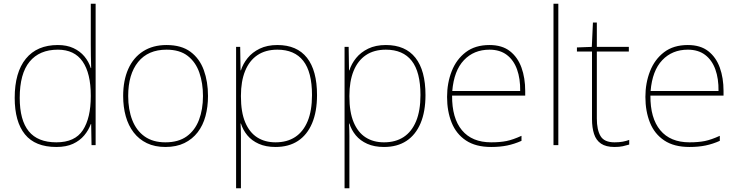

<svg xmlns="http://www.w3.org/2000/svg" viewBox="-20 -780 3970 1032"><path d="M283 10Q169 10 114 -58Q59 -126 59 -254Q59 -391 119 -464.5Q179 -538 291 -538Q339 -538 374.5 -521.5Q410 -505 433.5 -477Q457 -449 468 -414H470Q469 -448 468.5 -480Q468 -512 468 -543V-760H494V0H472L470 -113H468Q456 -80 432.5 -52Q409 -24 372.5 -7Q336 10 283 10ZM283 -15Q383 -15 425.5 -80.5Q468 -146 468 -263V-266Q468 -386 424 -449.5Q380 -513 291 -513Q192 -513 139 -448.5Q86 -384 86 -254Q86 -134 134.5 -74.5Q183 -15 283 -15Z M1098 -264Q1098 -206 1084.5 -156Q1071 -106 1042.5 -69Q1014 -32 971 -11Q928 10 869 10Q812 10 769.5 -10.5Q727 -31 698.5 -68Q670 -105 656 -155Q642 -205 642 -264Q642 -348 669.5 -409.5Q697 -471 749.5 -504.5Q802 -538 875 -538Q955 -538 1004 -501.5Q1053 -465 1075.5 -403Q1098 -341 1098 -264ZM669 -264Q669 -191 691 -134.5Q713 -78 757.5 -46.5Q802 -15 869 -15Q939 -15 983.5 -47Q1028 -79 1049.5 -135.5Q1071 -192 1071 -264Q1071 -333 1051.5 -389.5Q1032 -446 989 -479.5Q946 -513 875 -513Q776 -513 722.5 -447Q669 -381 669 -264Z M1471 -538Q1576 -538 1630 -469.5Q1684 -401 1684 -269Q1684 -180 1657.5 -117.5Q1631 -55 1581.5 -22.5Q1532 10 1461 10Q1409 10 1371 -7Q1333 -24 1309.5 -52.5Q1286 -81 1275 -116H1273Q1275 -82 1275 -49.5Q1275 -17 1275 15V232H1249V-528H1271L1273 -402H1275Q1286 -437 1311 -468Q1336 -499 1376 -518.5Q1416 -538 1471 -538ZM1471 -513Q1407 -513 1363.5 -483.5Q1320 -454 1297.5 -398.5Q1275 -343 1275 -265V-262Q1275 -177 1298 -122.5Q1321 -68 1362.5 -41.5Q1404 -15 1461 -15Q1523 -15 1566.5 -43.5Q1610 -72 1633.5 -128.5Q1657 -185 1657 -269Q1657 -393 1610 -453Q1563 -513 1471 -513Z M2054 -538Q2159 -538 2213 -469.5Q2267 -401 2267 -269Q2267 -180 2240.5 -117.5Q2214 -55 2164.5 -22.5Q2115 10 2044 10Q1992 10 1954 -7Q1916 -24 1892.5 -52.5Q1869 -81 1858 -116H1856Q1858 -82 1858 -49.5Q1858 -17 1858 15V232H1832V-528H1854L1856 -402H1858Q1869 -437 1894 -468Q1919 -499 1959 -518.5Q1999 -538 2054 -538ZM2054 -513Q1990 -513 1946.5 -483.5Q1903 -454 1880.5 -398.5Q1858 -343 1858 -265V-262Q1858 -177 1881 -122.5Q1904 -68 1945.5 -41.5Q1987 -15 2044 -15Q2106 -15 2149.5 -43.5Q2193 -72 2216.5 -128.5Q2240 -185 2240 -269Q2240 -393 2193 -453Q2146 -513 2054 -513Z M2611 -538Q2679 -538 2721 -505Q2763 -472 2783 -416.5Q2803 -361 2803 -291V-266H2410Q2409 -145 2463 -80Q2517 -15 2620 -15Q2668 -15 2702.5 -22Q2737 -29 2783 -50V-23Q2745 -6 2706.5 2Q2668 10 2620 10Q2537 10 2484.5 -25Q2432 -60 2407.5 -121Q2383 -182 2383 -259Q2383 -334 2408 -397.5Q2433 -461 2483.5 -499.5Q2534 -538 2611 -538ZM2611 -513Q2527 -513 2473.5 -456.5Q2420 -400 2411 -291H2776Q2777 -357 2759 -407Q2741 -457 2704 -485Q2667 -513 2611 -513Z M2981 0H2955V-760H2981Z M3283 -15Q3308 -15 3327 -18.5Q3346 -22 3362 -28V-3Q3346 2 3327.5 6Q3309 10 3283 10Q3237 10 3210.5 -8Q3184 -26 3173 -60Q3162 -94 3162 -140V-503H3081V-525L3161 -528L3167 -659H3188V-528H3360V-503H3188V-143Q3188 -82 3208 -48.5Q3228 -15 3283 -15Z M3677 -538Q3745 -538 3787 -505Q3829 -472 3849 -416.5Q3869 -361 3869 -291V-266H3476Q3475 -145 3529 -80Q3583 -15 3686 -15Q3734 -15 3768.5 -22Q3803 -29 3849 -50V-23Q3811 -6 3772.5 2Q3734 10 3686 10Q3603 10 3550.5 -25Q3498 -60 3473.5 -121Q3449 -182 3449 -259Q3449 -334 3474 -397.5Q3499 -461 3549.5 -499.5Q3600 -538 3677 -538ZM3677 -513Q3593 -513 3539.5 -456.5Q3486 -400 3477 -291H3842Q3843 -357 3825 -407Q3807 -457 3770 -485Q3733 -513 3677 -513Z"/></svg>

Font: Noto Sans Armenian Thin
Style: Regular
Weight: 250
Version: Version 2.007